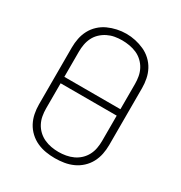

<svg xmlns="http://www.w3.org/2000/svg" viewBox="-176 -873 951 1008"><g transform="rotate(30 300.0 -369.0)"><path d="M300 8Q272 8 244.5 3.5Q217 -1 191.5 -12.5Q166 -24 145 -43.5Q124 -63 111 -87.5Q98 -112 92.5 -139.5Q87 -167 87 -195V-540Q87 -568 92.5 -595.5Q98 -623 111 -647.5Q124 -672 145 -691.5Q166 -711 191.5 -722.5Q217 -734 244.5 -740Q272 -746 300 -746Q328 -746 355.5 -740Q383 -734 408.5 -722.5Q434 -711 455 -691.5Q476 -672 489 -647.5Q502 -623 507.5 -595.5Q513 -568 513 -540V-195Q513 -167 507.5 -139.5Q502 -112 489 -87.5Q476 -63 455 -43.5Q434 -24 408.5 -12.5Q383 -1 355.5 3.5Q328 8 300 8ZM470 -387V-540Q470 -563 466 -585Q462 -607 451.5 -627Q441 -647 424 -663Q407 -679 386.5 -688Q366 -697 343 -701Q320 -705 298 -705Q275 -705 253 -701Q231 -697 211 -687Q191 -677 174.5 -661.5Q158 -646 148 -626Q138 -606 134 -584Q130 -562 130 -540V-387ZM300 -30Q322 -30 344.5 -34Q367 -38 387.5 -47.5Q408 -57 424.5 -72.5Q441 -88 451.5 -108Q462 -128 466 -150.5Q470 -173 470 -195V-348H130V-195Q130 -173 134 -150.5Q138 -128 148.5 -108Q159 -88 175.5 -72.5Q192 -57 212.5 -47.5Q233 -38 255.5 -34Q278 -30 300 -30Z"/></g></svg>

Font: Zed Sans Extralight Extended
Style: Regular
Weight: 200
Width: 7
Designer: Belleve Invis
Foundry: Belleve Invis
Version: Version 1.0.0; ttfautohint (v1.8.4)